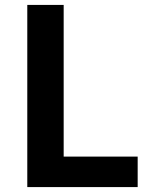

<svg xmlns="http://www.w3.org/2000/svg" viewBox="-20 -761 618 781"><path d="M91 0V-741H239V-124H540V0Z"/></svg>

Font: Noto Sans SC
Style: Bold
Weight: 700
Designer: Ryoko NISHIZUKA  (kana, bopomofo & ideographs); Paul D. Hunt (Latin, Greek & Cyrillic); Sandoll Communications , Soo-you
Foundry: Adobe
Version: Version 2.004-H2;hotconv 1.0.118;makeotfexe 2.5.65603